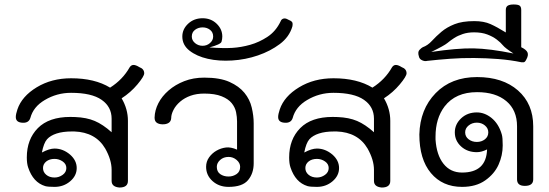

<svg xmlns="http://www.w3.org/2000/svg" viewBox="-20 -835 2469 863"><path d="M516.8 7.9Q481.7 5 481.7 -21.8V-71.8Q481.7 -116.3 453 -167.3Q409.9 -240.6 313.9 -244.1H303.5Q262.4 -244.1 234.4 -234.9Q206.4 -225.7 191.6 -209.2Q176.7 -192.6 168.3 -149.5Q201.5 -167.3 225.2 -167.3Q262.9 -167.3 295 -140.1Q324.8 -113.9 324.8 -79.7Q324.8 -45 295.3 -20Q265.8 5 225.2 5Q195.5 5 183.2 1.5Q128.7 -14.9 106.4 -82.7Q100.5 -100 100.5 -127.2Q100.5 -208.9 150.2 -259.2Q200 -309.4 296 -309.4L318.3 -308.9Q369.3 -306.9 405.9 -291.3Q442.6 -275.7 481.7 -240.6V-301.5Q481.7 -355 436.6 -386.4Q391.6 -417.8 299.5 -417.8Q235.1 -417.8 180.7 -385.1Q129.7 -355 116.3 -304.5Q109.4 -283.2 85.1 -283.2Q51 -283.2 51 -308.9Q51 -321.8 58.4 -343.6Q78.2 -402 145 -442.6Q211.9 -483.2 299.5 -483.2Q405.9 -483.2 474.8 -441.1Q531.7 -477.2 562.9 -532.7Q569.8 -543.1 580.2 -543.1Q590.6 -543.1 606.4 -533.2Q628.2 -525.2 628.2 -505.4Q628.2 -492.1 597.8 -455.7Q567.3 -419.3 526.7 -393.1Q555 -345 555 -292.1V-21.8Q555 7.9 516.8 7.9ZM225.2 -37.1Q245 -37.1 261.6 -49Q278.2 -60.9 278.2 -79.7Q278.2 -98 261.6 -109.4Q245 -120.8 225.2 -120.8Q202.5 -120.8 187.9 -109.2Q173.3 -97.5 173.3 -79.7Q173.3 -61.4 187.9 -49.3Q202.5 -37.1 225.2 -37.1Z M1120.3 -101Q1120.3 -55.9 1095 -25.5Q1069.8 5 1007.4 5Q964.4 5 935.4 -21Q906.4 -47 906.4 -85.1Q906.4 -108.9 919.8 -127.7Q933.2 -146.5 953.2 -157.9Q973.3 -169.3 995.3 -172Q1017.3 -174.8 1045.5 -162.4V-289.1Q1045.5 -308.9 1041.1 -330.7Q1036.6 -352.5 1021.5 -371.3Q1006.4 -390.1 976.2 -402.2Q946 -414.4 898 -414.4Q863.4 -414.4 836.4 -404.7Q809.4 -395 789.6 -378Q769.8 -360.9 759.7 -340.8Q749.5 -320.8 749.5 -304Q748.5 -289.1 737.6 -282.4Q726.7 -275.7 709.9 -276.2Q693.6 -276.7 684.2 -283.7Q674.8 -290.6 674.8 -306.4Q675.7 -339.6 691.8 -371Q707.9 -402.5 737.9 -428.5Q767.8 -454.5 808.4 -470.3Q849 -486.1 898 -486.1Q968.3 -486.1 1011.4 -466.8Q1054.5 -447.5 1078.7 -417.8Q1103 -388.1 1111.6 -351.2Q1120.3 -314.4 1120.3 -280.7ZM1059.4 -85.1Q1059.4 -102.5 1043.6 -116.1Q1027.7 -129.7 1007.4 -129.7Q984.7 -129.7 969.6 -116.1Q954.5 -102.5 954.5 -85.1Q954.5 -63.4 969.8 -52.5Q985.1 -41.6 1007.4 -41.6Q1027.2 -41.6 1043.3 -52.5Q1059.4 -63.4 1059.4 -85.1Z M1294.1 -715.8Q1280.2 -668.8 1237.6 -636.9Q1195 -605 1139.4 -585.9Q1083.7 -566.8 1023.5 -563.1Q963.4 -559.4 913.6 -570.8Q863.9 -582.2 831.7 -607.4Q799.5 -632.7 799.5 -670.8Q799.5 -704 825.7 -728.5Q852 -753 890.6 -753Q928.2 -753 953.7 -728.5Q979.2 -704 979.2 -670.8Q979.2 -659.4 975.7 -647.5Q972.3 -635.6 921.3 -621.8Q985.1 -617.3 1024.8 -619.8Q1064.4 -622.3 1104.7 -633.7Q1145 -645 1182.4 -669.6Q1219.8 -694.1 1241.6 -739.6Q1245 -749 1254.2 -751.5Q1263.4 -754 1274.8 -747Q1288.6 -741.6 1292.8 -735.9Q1297 -730.2 1294.1 -715.8ZM938.1 -670.8Q938.1 -690.1 924 -701Q909.9 -711.9 890.6 -711.9Q871.3 -711.9 856.7 -701Q842.1 -690.1 842.1 -670.8Q842.1 -653.5 856.7 -641.3Q871.3 -629.2 890.6 -629.2Q909.9 -629.2 924 -641.6Q938.1 -654 938.1 -670.8Z M1696 7.9Q1660.9 5 1660.9 -21.8V-71.8Q1660.9 -116.3 1632.2 -167.3Q1589.1 -240.6 1493.1 -244.1H1482.7Q1441.6 -244.1 1413.6 -234.9Q1385.6 -225.7 1370.8 -209.2Q1355.9 -192.6 1347.5 -149.5Q1380.7 -167.3 1404.5 -167.3Q1442.1 -167.3 1474.3 -140.1Q1504 -113.9 1504 -79.7Q1504 -45 1474.5 -20Q1445 5 1404.5 5Q1374.8 5 1362.4 1.5Q1307.9 -14.9 1285.6 -82.7Q1279.7 -100 1279.7 -127.2Q1279.7 -208.9 1329.5 -259.2Q1379.2 -309.4 1475.2 -309.4L1497.5 -308.9Q1548.5 -306.9 1585.1 -291.3Q1621.8 -275.7 1660.9 -240.6V-301.5Q1660.9 -355 1615.8 -386.4Q1570.8 -417.8 1478.7 -417.8Q1414.4 -417.8 1359.9 -385.1Q1308.9 -355 1295.5 -304.5Q1288.6 -283.2 1264.4 -283.2Q1230.2 -283.2 1230.2 -308.9Q1230.2 -321.8 1237.6 -343.6Q1257.4 -402 1324.3 -442.6Q1391.1 -483.2 1478.7 -483.2Q1585.1 -483.2 1654 -441.1Q1710.9 -477.2 1742.1 -532.7Q1749 -543.1 1759.4 -543.1Q1769.8 -543.1 1785.6 -533.2Q1807.4 -525.2 1807.4 -505.4Q1807.4 -492.1 1777 -455.7Q1746.5 -419.3 1705.9 -393.1Q1734.2 -345 1734.2 -292.1V-21.8Q1734.2 7.9 1696 7.9ZM1404.5 -37.1Q1424.3 -37.1 1440.8 -49Q1457.4 -60.9 1457.4 -79.7Q1457.4 -98 1440.8 -109.4Q1424.3 -120.8 1404.5 -120.8Q1381.7 -120.8 1367.1 -109.2Q1352.5 -97.5 1352.5 -79.7Q1352.5 -61.4 1367.1 -49.3Q1381.7 -37.1 1404.5 -37.1Z M2056.9 5Q1968.8 5 1916.8 -57.2Q1864.9 -119.3 1864.9 -230.7Q1867.8 -344.1 1938.1 -416.3Q2008.4 -488.6 2124.3 -488.6Q2239.6 -488.6 2308.2 -428.5Q2376.7 -368.3 2376.7 -267.3V-28.7Q2376.7 0.5 2339.1 0.5Q2304 0.5 2304 -28.7V-267.3Q2304 -340.1 2255.9 -380.4Q2207.9 -420.8 2124.3 -420.8Q2027.7 -420.8 1978.2 -356.4Q1937.6 -302.5 1937.6 -221.3V-207.9Q1942.1 -138.6 1973.3 -99Q2004.5 -59.4 2056.9 -59.4Q2165.8 -59.4 2169.3 -163.4Q2144.6 -151 2123.3 -151Q2080.7 -151 2052.5 -176.7Q2024.3 -202.5 2024.3 -240.1Q2024.3 -276.2 2052.5 -303Q2080.7 -329.7 2123.3 -329.7Q2157.9 -329.7 2188.6 -305.4Q2221.8 -278.7 2235.6 -230.2Q2239.6 -216.8 2239.6 -181.2Q2239.6 -136.6 2221 -95Q2202.5 -53.5 2161.1 -24.3Q2119.8 5 2056.9 5ZM2123.3 -197Q2144.6 -197 2159.7 -208.9Q2174.8 -220.8 2174.8 -240.1Q2174.8 -258.4 2159.7 -271Q2144.6 -283.7 2123.3 -283.7Q2102 -283.7 2086.4 -271Q2070.8 -258.4 2070.8 -240.1Q2070.8 -220.8 2086.4 -208.9Q2102 -197 2123.3 -197Z M2345.5 -567.3Q2340.1 -555.9 2334.2 -555.2Q2328.2 -554.5 2324.3 -555Q2274.8 -565.3 2220.5 -569.6Q2166.3 -573.8 2111.1 -574.3Q2055.9 -574.8 2002.5 -570.8Q1949 -566.8 1900 -561.4Q1890.1 -558.4 1877.7 -563.9Q1865.3 -569.3 1862.9 -581.2Q1856.4 -601.5 1865.6 -610.9Q1874.8 -620.3 1880.2 -622.8Q1902.5 -630.7 1921.3 -651.2Q1940.1 -671.8 1964.1 -692.1Q1988.1 -712.4 2022.8 -726.2Q2057.4 -740.1 2111.9 -740.1Q2155 -740.1 2184.7 -726.7Q2214.4 -713.4 2253.5 -689.1V-790.1Q2253.5 -804 2262.1 -809.4Q2270.8 -814.9 2288.6 -814.9Q2308.4 -814.9 2315.6 -809.7Q2322.8 -804.5 2322.8 -790.1V-622.8Q2345.5 -611.9 2351 -599.3Q2356.4 -586.6 2345.5 -567.3ZM2288.1 -594.6Q2250.5 -618.8 2240.6 -631.2Q2230.7 -643.6 2212.9 -657.2Q2195 -670.8 2170 -680.2Q2145 -689.6 2110.9 -689.6Q2082.7 -689.6 2060.4 -682.2Q2038.1 -674.8 2021.5 -664.1Q2005 -653.5 1990.8 -641.6Q1976.7 -629.7 1918.3 -601.5Q2035.1 -618.8 2107.9 -617.6Q2180.7 -616.3 2288.1 -594.6Z"/></svg>

Font: Shan Wanhai
Style: Regular
Weight: 400
Designer: Khon Soe Zaw Thu
Foundry: Shan Unicode
Version: Version 1.00 June 3, 2017, initial release